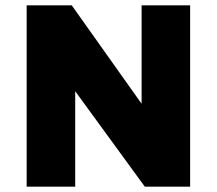

<svg xmlns="http://www.w3.org/2000/svg" viewBox="-20 -700 813 720"><path d="M523 0H693V-680H511V-311L249 -680H80V0H262V-358Z"/></svg>

Font: Catamaran
Style: Regular
Weight: 900
Designer: Pria Ravichandran
Version: Version 1.001;PS 001.000;hotconv 1.0.70;makeotf.lib2.5.58329